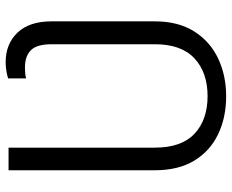

<svg xmlns="http://www.w3.org/2000/svg" viewBox="-88 -688 788 651"><g transform="rotate(-90 305.5 -363.0)"><path d="M304.2 10.3Q231.9 10.3 175 -17.1Q118.2 -44.4 85.7 -98.1Q53.2 -151.9 53.2 -231.4V-727.5H129.9V-231.4Q129.9 -141.1 177.2 -96.9Q224.6 -52.7 304.2 -52.7Q384.8 -52.7 432.6 -97.2Q480.5 -141.6 480.5 -231.4V-581.5Q480.5 -631.3 460.4 -651.6Q440.4 -671.9 400.9 -671.9Q393.1 -671.9 383.1 -671.1Q373 -670.4 364.7 -668V-729Q377 -732.9 391.1 -735.1Q405.3 -737.3 419.9 -737.3Q481.4 -737.3 519.8 -697.3Q558.1 -657.2 558.1 -581.5V-231.4Q558.1 -152.3 524.2 -98.4Q490.2 -44.4 432.6 -17.1Q375 10.3 304.2 10.3Z"/></g></svg>

Font: Inter 18pt Light
Style: Regular
Weight: 300
Designer: Rasmus Andersson
Foundry: rsms
Version: Version 4.001;git-66647c0bb